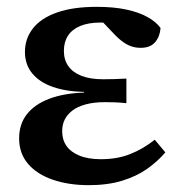

<svg xmlns="http://www.w3.org/2000/svg" viewBox="-20 -528 526 562"><path d="M240 14Q181 14 134.5 -2Q88 -18 62 -48.5Q36 -79 36 -123Q36 -165 59 -194Q82 -223 124.5 -239Q167 -255 226 -257V-259Q174 -260 135 -273.5Q96 -287 74.5 -313Q53 -339 53 -376Q53 -415 76.5 -445Q100 -475 147 -491.5Q194 -508 263 -508Q313 -508 350 -500Q387 -492 412 -478Q437 -464 450 -446Q448 -421 434 -404.5Q420 -388 392 -388Q376 -388 362.5 -393Q349 -398 335 -409Q321 -420 303 -440L265 -480L338 -476L365 -451Q346 -456 323.5 -459Q301 -462 274 -462Q239 -462 215 -452Q191 -442 179 -423.5Q167 -405 167 -379Q167 -353 180 -334.5Q193 -316 218.5 -306Q244 -296 282 -296Q300 -296 315.5 -296.5Q331 -297 350 -298V-226Q330 -228 316 -228.5Q302 -229 287 -229Q255 -229 231 -222.5Q207 -216 192 -204.5Q177 -193 169.5 -178Q162 -163 162 -144Q162 -119 174.5 -101Q187 -83 212.5 -72.5Q238 -62 276 -62Q323 -62 361 -77Q399 -92 433 -119L464 -82Q442 -56 411 -34Q380 -12 337.5 1Q295 14 240 14Z"/></svg>

Font: Source Serif 4 SemiBold
Style: Regular
Weight: 600
Designer: Frank Grießhammer
Foundry: Adobe Systems Incorporated
Version: Version 4.004;hotconv 1.0.116;makeotfexe 2.5.65601